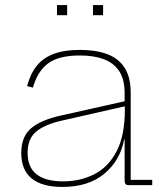

<svg xmlns="http://www.w3.org/2000/svg" viewBox="-20 -731 654 758"><path d="M487 0Q479.5 0 475.8 -4.5Q472 -9 472 -17V-231L474 -241L473 -299L472 -320V-363Q472 -418.5 450 -451Q428 -483.5 388.5 -497.8Q349 -512 296 -512Q212 -512 170 -480.8Q128 -449.5 110 -385L87 -391Q99.5 -439 124.8 -470.8Q150 -502.5 191.8 -518.2Q233.5 -534 296 -534Q358 -534 402.8 -517.5Q447.5 -501 471.8 -463.8Q496 -426.5 496 -364V-21H581V0ZM226 7Q146.5 7 105.2 -26.2Q64 -59.5 64 -127Q64 -192.5 103.5 -225.2Q143 -258 221 -275L480 -333V-313L225 -255Q157.5 -240 123.2 -211.8Q89 -183.5 89 -128Q89 -70.5 124.5 -42.8Q160 -15 229 -15Q296.5 -15 352 -43Q407.5 -71 440.2 -133.5Q473 -196 473 -299L479 -180H470Q454.5 -97.5 392 -45.2Q329.5 7 226 7ZM205 -711H245V-671H205ZM347 -711H387V-671H347Z"/></svg>

Font: Hepta Slab ExtraLight
Style: Regular
Weight: 200
Designer: Michael LaGattuta
Foundry: Michael LaGattuta
Version: Version 1.100